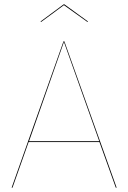

<svg xmlns="http://www.w3.org/2000/svg" viewBox="-20 -872 596 892"><path d="M442 -212H113L38 0H34L275 -680H279L522 0H518ZM441 -216 277 -677 115 -216ZM168 -772 276 -852H279L389 -772L386 -770L277 -848L171 -770Z"/></svg>

Font: FiraGO Four
Style: Regular
Weight: 100
Designer: bBox Type
Foundry: bBox Type GmbH
Version: Version 1.001